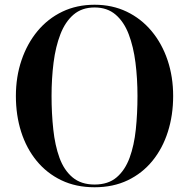

<svg xmlns="http://www.w3.org/2000/svg" viewBox="-20 -780 797 810"><path d="M379 10Q300.5 10 239 -19.5Q177.5 -49 134.5 -101.5Q91.5 -154 69.2 -224Q47 -294 47 -375Q47 -456 70.8 -526Q94.5 -596 138.2 -648.8Q182 -701.5 243 -730.8Q304 -760 379 -760Q453.5 -760 514.5 -730.8Q575.5 -701.5 619.5 -648.8Q663.5 -596 687 -526Q710.5 -456 710.5 -375Q710.5 -294 688.2 -224Q666 -154 623.2 -101.5Q580.5 -49 519 -19.5Q457.5 10 379 10ZM379 -1.5Q436.5 -1.5 472 -31.8Q507.5 -62 526.8 -114.5Q546 -167 553 -234.2Q560 -301.5 560 -375Q560 -449 551.5 -516Q543 -583 523 -635.5Q503 -688 467.8 -718.2Q432.5 -748.5 379 -748.5Q325.5 -748.5 290.2 -718.2Q255 -688 234.8 -635.5Q214.5 -583 206 -516Q197.5 -449 197.5 -375Q197.5 -301.5 204.8 -234Q212 -166.5 231 -114.2Q250 -62 286 -31.8Q322 -1.5 379 -1.5Z"/></svg>

Font: Bodoni Moda 18pt SemiBold
Style: Regular
Weight: 600
Designer: Owen Earl
Foundry: indestructible type
Version: Version 2.005